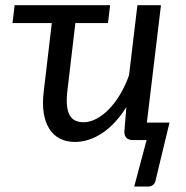

<svg xmlns="http://www.w3.org/2000/svg" viewBox="-20 -526 699 721"><path d="M35 -506.5H393.5L385.5 -439.5H263L233 -184.5Q226 -125 240.2 -96Q254.5 -67 294 -67Q317 -67 341.2 -79.5Q365.5 -92 388.2 -115Q411 -138 430.5 -170.5Q450 -203 464.5 -243L496 -506.5H584.5L531.5 -65.5H616.5L565 148Q563.5 160.5 555.8 167.5Q548 174.5 536.5 174.5H484L530.5 0H479.5Q447 0 447 -32L454.5 -124Q414 -59.5 364 -26.2Q314 7 261 7Q229 7 204.5 -5.8Q180 -18.5 164.8 -43Q149.5 -67.5 144 -103Q138.5 -138.5 144.5 -184.5L174.5 -439.5H27Z"/></svg>

Font: Lato
Style: Italic
Weight: 400
Italic angle: -7°
Designer: Lukasz Dziedzic
Foundry: tyPoland Lukasz Dziedzic
Version: Version 2.007; 2014-02-27